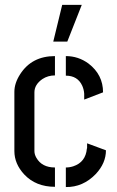

<svg xmlns="http://www.w3.org/2000/svg" viewBox="-20 -755 473 776"><path d="M195.3 -586.9 231.4 -735.4H310.5L252 -586.9ZM38.1 -144.5Q38.1 -92.8 78.1 -49.8Q125 0 202.1 0V-78.1Q149.4 -78.1 127 -117.2Q119.1 -130.9 119.1 -144.5V-381.8Q119.1 -413.1 151.4 -435.5Q173.8 -450.2 202.1 -450.2V-528.3Q108.4 -528.3 61.5 -455.1Q38.1 -418.9 38.1 -383.8ZM246.1 -449.2Q293.9 -449.2 312.5 -408.2Q319.3 -392.6 320.3 -376V-352.5L396.5 -381.8Q396.5 -453.1 337.9 -498Q296.9 -528.3 246.1 -528.3ZM246.1 1Q315.4 2 367.2 -51.8Q408.2 -95.7 408.2 -147.5L332 -175.8Q332 -174.8 332 -173.8Q332 -172.9 332 -169.9Q332 -167 332 -165Q332 -163.1 332 -160.6Q332 -158.2 332 -156.2L331.1 -154.3Q326.2 -99.6 276.4 -83Q261.7 -78.1 246.1 -78.1Z"/></svg>

Font: Post No Bills Jaffna SemiBold
Style: Regular
Weight: 600
Designer: Kosala Senevirathne, Siva Puranthara, Lasantha Premarathna, Tharique Azeez
Foundry: Mooniak
Version: Version 1.220 ; ttfautohint (v1.6)